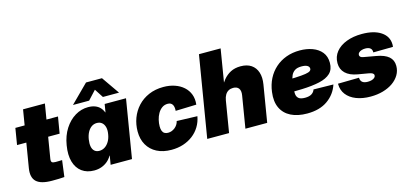

<svg xmlns="http://www.w3.org/2000/svg" viewBox="-64 -1197 3541 1663"><g transform="rotate(-15 1706.5 -366.0)"><path d="M435.5 -522.5 410.6 -375H28.8L53.2 -522.5ZM159.2 -660.6H355L276.4 -185.5Q272.9 -164.1 280.5 -155.5Q288.1 -147 313 -147Q325.2 -147 344.7 -147.5Q364.3 -147.9 372.1 -148.4L353 -1.5Q335 0.5 304.4 1.2Q273.9 2 242.2 2Q142.6 2 102.5 -36.1Q62.5 -74.2 75.7 -154.8Z M619.1 10.7Q553.7 10.7 509 -22.2Q464.4 -55.2 446.8 -116.2Q429.2 -177.2 443.4 -261.7Q457 -345.2 496.1 -406Q535.2 -466.8 590.1 -500Q645 -533.2 707 -533.2Q742.2 -533.2 768.3 -523.4Q794.4 -513.7 812.3 -495.4Q830.1 -477.1 839.8 -451.2H842.3L854 -522.5H1045.4L959 0H767.6L780.8 -79.1H778.3Q762.7 -50.8 738.5 -30.8Q714.4 -10.7 684.3 0Q654.3 10.7 619.1 10.7ZM705.6 -142.1Q732.4 -142.1 755.1 -156.7Q777.8 -171.4 793.7 -198.2Q809.6 -225.1 815.4 -261.7Q821.8 -298.3 814.7 -325Q807.6 -351.6 789.8 -366.2Q772 -380.9 745.1 -380.9Q718.3 -380.9 697.3 -366.2Q676.3 -351.6 661.9 -325Q647.5 -298.3 641.6 -261.7Q635.7 -225.1 640.9 -198.2Q646 -171.4 662.6 -156.7Q679.2 -142.1 705.6 -142.1ZM731.4 -585H587.4V-585.9L746.1 -744.1H889.2L999 -585.9L998.5 -585H855L804.2 -663.6Z M1312.5 11.2Q1236.3 11.2 1181.6 -17.1Q1127 -45.4 1097.4 -96.9Q1067.9 -148.4 1067.9 -217.3Q1067.9 -280.3 1089.1 -337.2Q1110.4 -394 1151.1 -438.2Q1191.9 -482.4 1250.5 -507.8Q1309.1 -533.2 1382.3 -533.2Q1437 -533.2 1482.9 -517.6Q1528.8 -502 1561.5 -472.9Q1594.2 -443.8 1609.6 -403.1Q1625 -362.3 1619.1 -311.5L1432.6 -305.7Q1434.1 -321.3 1432.1 -335.4Q1430.2 -349.6 1424.3 -360.1Q1418.5 -370.6 1408 -376.7Q1397.5 -382.8 1381.3 -382.8Q1351.6 -382.8 1329.3 -366.7Q1307.1 -350.6 1292.5 -325Q1277.8 -299.3 1270.8 -269.3Q1263.7 -239.3 1263.7 -211.4Q1263.7 -187.5 1269.8 -171.4Q1275.9 -155.3 1288.8 -147.2Q1301.8 -139.2 1320.8 -139.2Q1337.9 -139.2 1353.5 -145Q1369.1 -150.9 1382.6 -161.6Q1396 -172.4 1405.3 -186.8Q1414.6 -201.2 1418.5 -218.3L1602.5 -212.4Q1593.3 -161.6 1568.1 -120.4Q1543 -79.1 1504.6 -49.8Q1466.3 -20.5 1417.7 -4.6Q1369.1 11.2 1312.5 11.2Z M1876 -280.8 1829.6 0H1633.8L1754.4 -727.5H1948.7L1891.6 -380.9H1867.7Q1890.6 -424.8 1918.7 -459.2Q1946.8 -493.7 1984.9 -513.4Q2022.9 -533.2 2074.7 -533.2Q2132.3 -533.2 2169.4 -508.1Q2206.5 -482.9 2221.4 -437.3Q2236.3 -391.6 2226.1 -330.1L2171.4 0H1976.1L2023.4 -287.1Q2029.8 -326.2 2014.4 -347.7Q1999 -369.1 1963.9 -369.1Q1940.9 -369.1 1922.9 -359.4Q1904.8 -349.6 1892.8 -329.8Q1880.9 -310.1 1876 -280.8Z M2528.8 11.7Q2443.4 11.7 2383.8 -18.1Q2324.2 -47.9 2296.9 -105.7Q2269.5 -163.6 2280.8 -248Q2289.1 -312 2315.7 -364.3Q2342.3 -416.5 2384.8 -454.3Q2427.2 -492.2 2482.9 -512.7Q2538.6 -533.2 2605 -533.2Q2667 -533.2 2718.3 -514.4Q2769.5 -495.6 2800 -458Q2830.6 -420.4 2830.6 -362.3Q2830.6 -302.7 2795.7 -269.5Q2760.7 -236.3 2695.6 -221.9Q2630.4 -207.5 2539.3 -204.3Q2448.2 -201.2 2335.4 -201.2L2353.5 -313Q2450.2 -313 2509.5 -315.7Q2568.8 -318.4 2600.1 -323.5Q2631.3 -328.6 2642.3 -337.2Q2653.3 -345.7 2653.3 -357.4Q2653.3 -375.5 2635.5 -385.5Q2617.7 -395.5 2584.5 -395.5Q2545.4 -395.5 2523.7 -380.9Q2502 -366.2 2491.5 -343Q2481 -319.8 2477.3 -293Q2473.6 -266.1 2470.2 -241.7Q2466.3 -206.5 2468.8 -180.2Q2471.2 -153.8 2488.5 -139.4Q2505.9 -125 2544.9 -125Q2583.5 -125 2605 -138.9Q2626.5 -152.8 2633.8 -175.8L2811.5 -172.9Q2784.2 -89.8 2712.6 -39.1Q2641.1 11.7 2528.8 11.7Z M3097.7 12.2Q3024.4 12.2 2969 -9.5Q2913.6 -31.2 2882.8 -71Q2852.1 -110.8 2851.6 -165Q2851.6 -166 2851.6 -167Q2851.6 -168 2851.6 -168.9L3040.5 -171.9Q3041 -145.5 3057.1 -131.8Q3073.2 -118.2 3106.4 -118.2Q3125.5 -118.2 3141.4 -122.8Q3157.2 -127.4 3167 -136.2Q3176.8 -145 3176.8 -157.2Q3176.8 -168.5 3166.3 -175.8Q3155.8 -183.1 3130.9 -187L3037.1 -203.1Q2966.3 -215.3 2929.7 -251Q2893.1 -286.6 2893.1 -341.3Q2893.1 -399.9 2927.7 -442.6Q2962.4 -485.4 3023.2 -508.5Q3084 -531.7 3161.6 -531.7Q3270 -531.7 3332.5 -489.5Q3395 -447.3 3395.5 -375Q3395.5 -370.6 3395 -365Q3394.5 -359.4 3394 -354L3217.3 -351.6Q3218.3 -377 3202.9 -389.6Q3187.5 -402.3 3157.7 -402.3Q3140.6 -402.3 3125 -397.5Q3109.4 -392.6 3099.9 -383.5Q3090.3 -374.5 3090.3 -362.3Q3090.3 -351.6 3098.9 -344.2Q3107.4 -336.9 3127 -334L3234.4 -314.9Q3307.6 -302.2 3343.5 -271.2Q3379.4 -240.2 3379.4 -188Q3379.4 -144 3357.7 -107.2Q3335.9 -70.3 3297.9 -43.7Q3259.8 -17.1 3208.5 -2.4Q3157.2 12.2 3097.7 12.2Z"/></g></svg>

Font: Inter 28pt Black
Style: Italic
Weight: 900
Italic angle: -9.3988°
Designer: Rasmus Andersson
Foundry: rsms
Version: Version 4.001;git-66647c0bb